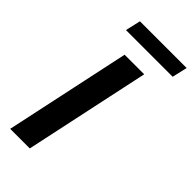

<svg xmlns="http://www.w3.org/2000/svg" viewBox="-268 -929 991 991"><g transform="rotate(45 228.0 -433.0)"><path d="M34 0 181 -688H324L177 0ZM96 -783 115 -866H456L437 -783Z"/></g></svg>

Font: Saira Thin SemiBold
Style: Italic
Weight: 600
Italic angle: -12°
Version: Version 1.101